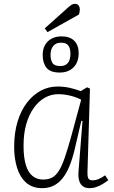

<svg xmlns="http://www.w3.org/2000/svg" viewBox="-20 -969 594 1003"><path d="M437 -73Q436 -47 441.5 -37Q447 -27 463 -27Q480 -27 496 -34Q512 -41 529 -53L546 -28Q532 -17 516 -7.5Q500 2 483 8Q466 14 447 14Q427 14 413.5 4.5Q400 -5 394 -24Q388 -43 390 -71L411 -337L405 -338L369 -184Q357 -135 341.5 -98Q326 -61 305.5 -36Q285 -11 259 1.5Q233 14 201 14Q149 14 116.5 -15Q84 -44 69 -93Q54 -142 54 -201Q54 -276 72 -334.5Q90 -393 121.5 -433.5Q153 -474 193.5 -495.5Q234 -517 280 -517Q314 -517 343 -510.5Q372 -504 402 -493L435 -513L450 -506ZM205 -31Q232 -31 251.5 -41Q271 -51 287 -76Q303 -101 318.5 -146Q334 -191 353 -260L404 -448Q383 -460 350 -468.5Q317 -477 284 -477Q247 -477 214 -458.5Q181 -440 156 -404.5Q131 -369 117 -320Q103 -271 103 -208Q103 -146 115 -107Q127 -68 150 -49.5Q173 -31 205 -31ZM338 -932Q347 -940 355 -944.5Q363 -949 371 -949Q385 -949 391 -940Q397 -931 397 -921Q397 -916 396 -908.5Q395 -901 392 -893L228 -801L214 -821ZM292 -590Q243 -590 223 -615Q203 -640 203 -682Q203 -711 214.5 -732.5Q226 -754 248.5 -766.5Q271 -779 301 -779Q345 -779 368 -756Q391 -733 391 -691Q391 -644 364 -617Q337 -590 292 -590ZM295 -624Q314 -624 325.5 -632Q337 -640 342.5 -654Q348 -668 348 -687Q348 -707 343 -720Q338 -733 327.5 -739.5Q317 -746 298 -746Q272 -746 258 -728.5Q244 -711 244 -683Q244 -656 254 -640Q264 -624 295 -624Z"/></svg>

Font: Literata 18pt ExtraLight
Style: Italic
Weight: 250
Italic angle: -2°
Designer: Latin by Veronika Burian and Jose Scaglione. Greek by Irene Vlachou. Cyrillic by Vera Evstafieva
Foundry: TypeTogether
Version: Version 3.103;gftools[0.9.29]